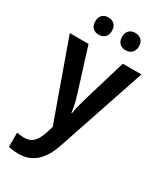

<svg xmlns="http://www.w3.org/2000/svg" viewBox="-239 -827 977 1154"><g transform="rotate(30 249.5 -250.5)"><path d="M98 -681C98 -641 123 -621 156 -621C188 -621 214 -641 214 -681C214 -722 188 -741 156 -741C123 -741 98 -722 98 -681ZM284 -681C284 -641 309 -621 342 -621C375 -621 401 -641 401 -681C401 -722 375 -741 342 -741C309 -741 284 -722 284 -681ZM1 -543 194 -3 180 42C159 105 132 139 78 139C59 139 40 136 26 133V232C45 236 67 240 95 240C191 240 254 183 292 69L498 -543H369L280 -246C268 -205 258 -166 253 -133H249C245 -170 236 -208 224 -246L131 -543Z"/></g></svg>

Font: Noto Sans Thai SemCond SemBd
Style: Regular
Weight: 600
Width: 4
Designer: Monotype Design Team
Foundry: Monotype Imaging Inc.
Version: Version 2.002